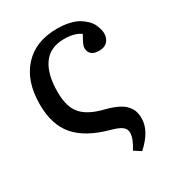

<svg xmlns="http://www.w3.org/2000/svg" viewBox="-217 -852 1128 1219"><g transform="rotate(-30 347.0 -242.0)"><path d="M465.8 230 416 198.2Q458 133.8 458 88.9Q458 63 436.3 45.4Q414.6 27.8 356 12.2Q198.2 -31.2 124.5 -116.7Q50.8 -202.1 50.8 -351.1Q50.8 -520.5 139.4 -617.2Q228 -713.9 384.8 -713.9Q434.6 -713.9 475.3 -704.3Q516.1 -694.8 541.7 -678.7Q567.4 -662.6 585.9 -643.8Q604.5 -625 613.8 -604.2Q623 -583.5 627 -567.6Q630.9 -551.8 630.9 -538.1Q630.9 -503.9 610.1 -481Q589.4 -458 548.8 -458Q510.7 -458 492.9 -474.9Q475.1 -491.7 475.1 -518.1Q475.1 -531.7 482.9 -549.6Q490.7 -567.4 511.2 -603Q467.3 -634.8 391.1 -634.8Q288.6 -634.8 238.3 -564.2Q188 -493.7 188 -362.8Q188 -252.9 235.8 -198.7Q283.7 -144.5 392.1 -118.2Q444.3 -105 479.5 -87.6Q514.6 -70.3 533.4 -48.6Q552.2 -26.9 559.6 -4.2Q566.9 18.6 566.9 47.9Q566.9 139.6 465.8 230Z"/></g></svg>

Font: Literata Book SemiBold
Style: Regular
Weight: 600
Designer: Latin by Veronika Burian and Jose Scaglione. Greek by Irene Vlachou. Cyrillic by Vera Evstafieva
Foundry: TypeTogether
Version: Version 2.003;PS 002.003;hotconv 1.0.88;makeotf.lib2.5.64775